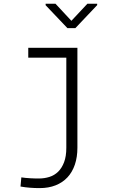

<svg xmlns="http://www.w3.org/2000/svg" viewBox="-20 -781 640 1015"><path d="M129.4 -528.3H389.2V0Q389.2 49.8 375.7 89.4Q362.3 128.9 336.7 156.5Q311 184.1 273.9 198.7Q236.8 213.4 189.9 213.4Q175.8 213.4 163.3 212.9Q150.9 212.4 138.7 211.4Q126.5 210.4 114.3 209Q102.1 207.5 88.4 205.1L92.8 156.7Q101.6 158.2 114.5 159.4Q127.4 160.6 140.6 161.4Q153.8 162.1 166 162.4Q178.2 162.6 185.5 162.6Q214.8 162.6 241.2 154.3Q267.6 146 287.4 126.7Q307.1 107.4 318.8 76.4Q330.6 45.4 330.6 0V-476.1H129.4ZM357.4 -670.9 441.9 -761.2H493.7V-753.9L378.4 -632.3H336.4L221.2 -753.4V-761.2H273.4Z"/></svg>

Font: Roboto Mono Light
Style: Regular
Weight: 300
Designer: Google
Version: Version 2.000985; 2015; ttfautohint (v1.3)